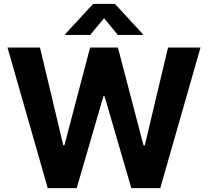

<svg xmlns="http://www.w3.org/2000/svg" viewBox="-20 -973 1076 993"><path d="M446.7 -792.3 518.1 -878.9 589.5 -792.3H718.4V-796.9L574.2 -953.1H461.6L317.8 -796.9V-792.3ZM226.9 0H376.8L514.9 -475.5H520.6L659.1 0H808.9L1017 -727.3H849.1L728.7 -220.9H722.3L589.8 -727.3H446L313.2 -221.9H307.2L186.8 -727.3H18.8Z"/></svg>

Font: TID UI
Style: Bold
Weight: 700
Designer: The TID Project Authors
Foundry: Bakken & Bæck
Version: Version 1.001;hotconv 1.0.109;makeotfexe 2.5.65596